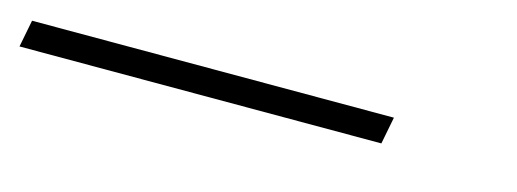

<svg xmlns="http://www.w3.org/2000/svg" viewBox="-44 -22 662 246"><g transform="rotate(15 287.5 101.0)"><path d="M-25 119 -18 83H462L455 119Z"/></g></svg>

Font: Source Code Pro ExtraLight
Style: Italic
Weight: 200
Italic angle: -11°
Monospace: yes
Designer: Paul D. Hunt, Teo Tuominen
Foundry: Adobe Systems Incorporated
Version: Version 1.050;PS 1.000;hotconv 16.6.51;makeotf.lib2.5.65220